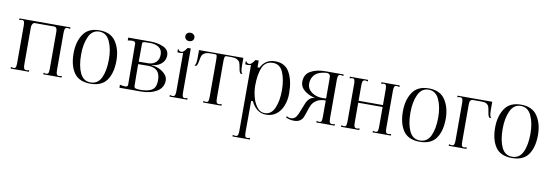

<svg xmlns="http://www.w3.org/2000/svg" viewBox="-61 -1055 5061 1761"><g transform="rotate(10 2469.5 -175.0)"><path d="M55 -10Q71 -10 75.5 -22Q80 -34 80 -60V-407Q80 -433 75.5 -445Q71 -457 55 -457Q47 -457 30 -452V-467H504V-452Q487 -457 479 -457Q461 -457 456 -444.5Q451 -432 451 -407V-60Q451 -35 456 -22.5Q461 -10 479 -10Q487 -10 504 -15V0H334V-15Q351 -10 359 -10Q375 -10 379.5 -22Q384 -34 384 -60V-407Q384 -449 356 -449H176Q163 -449 155 -435.5Q147 -422 147 -407V-60Q147 -35 152 -22.5Q157 -10 175 -10Q183 -10 200 -15V0H30V-15Q47 -10 55 -10Z M574 -239Q574 -344 621 -415.5Q668 -487 773 -487Q878 -487 925.5 -415.5Q973 -344 973 -239Q973 -125 926 -57.5Q879 10 773 10Q667 10 620.5 -57.5Q574 -125 574 -239ZM903 -239Q903 -338 871 -406.5Q839 -475 773 -475Q707 -475 675.5 -406.5Q644 -338 644 -239Q644 -133 675 -67.5Q706 -2 773 -2Q841 -2 872 -67.5Q903 -133 903 -239Z M1450 -139Q1450 -72 1391 -36Q1332 0 1242 0H1043V-28Q1076 -21 1091 -21Q1117 -21 1117 -39L1116 -262Q1115 -311 1115 -388V-423Q1115 -445 1083 -445Q1068 -445 1043 -440V-467H1249Q1318 -467 1370.5 -443.5Q1423 -420 1423 -368Q1423 -334 1405 -309Q1387 -284 1358.5 -271Q1330 -258 1300 -258Q1298 -258 1298 -256Q1298 -254 1300 -254Q1331 -253 1366 -238Q1401 -223 1425.5 -197Q1450 -171 1450 -139ZM1177 -436 1176 -266 1271 -267Q1313 -270 1338 -295.5Q1363 -321 1363 -365Q1363 -410 1331 -431.5Q1299 -453 1251 -453Q1210 -453 1193.5 -451Q1177 -449 1177 -436ZM1380 -130Q1380 -186 1353.5 -214Q1327 -242 1272 -244L1175 -243Q1175 -102 1177 -39Q1177 -23 1192.5 -18.5Q1208 -14 1241 -14Q1296 -16 1326.5 -29Q1357 -42 1368.5 -66.5Q1380 -91 1380 -130Z M1556 -571Q1556 -588 1568 -599Q1580 -610 1598 -610Q1616 -610 1628.5 -598.5Q1641 -587 1641 -571Q1641 -554 1629 -543Q1617 -532 1598 -532Q1580 -532 1568 -543Q1556 -554 1556 -571ZM1535 -10Q1553 -10 1558 -22.5Q1563 -35 1563 -60V-416Q1548 -411 1531 -411Q1524 -411 1510 -413V-440H1519Q1519 -433 1526.5 -428Q1534 -423 1544 -423Q1558 -423 1569 -434Q1580 -445 1596 -468H1625V-60Q1625 -34 1629.5 -22Q1634 -10 1650 -10Q1658 -10 1675 -15V0H1510V-15Q1527 -10 1535 -10Z M1848 -10Q1864 -10 1868.5 -22Q1873 -34 1873 -60V-407Q1873 -431 1870.5 -443Q1868 -455 1858 -455H1807Q1773 -454 1755.5 -443.5Q1738 -433 1732 -418Q1726 -403 1722 -378Q1719 -358 1715.5 -345Q1712 -332 1703 -320H1685Q1695 -329 1698.5 -346.5Q1702 -364 1702 -398V-467H2115V-398Q2115 -364 2118.5 -346.5Q2122 -329 2132 -320H2114Q2105 -332 2101.5 -345Q2098 -358 2095 -378Q2091 -403 2085 -418Q2079 -433 2061.5 -443.5Q2044 -454 2010 -455H1957Q1947 -455 1943.5 -442Q1940 -429 1940 -407V-60Q1940 -35 1945 -22.5Q1950 -10 1968 -10Q1976 -10 1993 -15V0H1823V-15Q1840 -10 1848 -10Z M2167 250Q2185 250 2190 237.5Q2195 225 2195 200V-415Q2180 -410 2163 -410Q2156 -410 2142 -412V-439H2151Q2151 -432 2158.5 -427Q2166 -422 2176 -422Q2190 -422 2201 -433Q2212 -444 2228 -467H2258V-404H2276Q2317 -487 2410 -487Q2503 -487 2544 -411.5Q2585 -336 2585 -219Q2585 -157 2565 -105Q2545 -53 2505.5 -21.5Q2466 10 2409 10Q2361 10 2326 -18Q2291 -46 2270 -91H2254L2253 170V200Q2253 226 2257.5 238Q2262 250 2278 250Q2286 250 2303 245V260H2142V245Q2159 250 2167 250ZM2394 -2Q2456 -2 2485.5 -69Q2515 -136 2515 -234Q2515 -334 2486 -401.5Q2457 -469 2392 -469Q2320 -469 2293 -403.5Q2266 -338 2266 -235Q2266 -187 2279.5 -133Q2293 -79 2322 -40.5Q2351 -2 2394 -2Z M2595 2 2601 -9Q2622 3 2636 3Q2671 3 2688.5 -23Q2706 -49 2725 -103Q2739 -141 2749.5 -163.5Q2760 -186 2779 -202Q2798 -218 2827 -219Q2767 -231 2726 -264.5Q2685 -298 2685 -344Q2685 -414 2739.5 -445.5Q2794 -477 2878 -477H3047V-462Q3030 -467 3022 -467Q3004 -467 2999 -454.5Q2994 -442 2994 -417V-60Q2994 -35 2999 -22.5Q3004 -10 3022 -10Q3030 -10 3047 -15V0H2877V-15Q2894 -10 2902 -10Q2918 -10 2922.5 -22Q2927 -34 2927 -60V-214Q2874 -213 2844 -194Q2814 -175 2800.5 -149.5Q2787 -124 2775 -82Q2764 -47 2755 -27Q2746 -7 2726 6.5Q2706 20 2672 20Q2626 20 2595 2ZM2877 -463Q2810 -455 2780 -421.5Q2750 -388 2750 -340Q2750 -292 2791.5 -261Q2833 -230 2898 -230Q2907 -230 2927 -232V-417Q2927 -434 2925 -443.5Q2923 -453 2912 -459.5Q2901 -466 2877 -463Z M3132 -10Q3148 -10 3152.5 -22Q3157 -34 3157 -60V-407Q3157 -433 3152.5 -445Q3148 -457 3132 -457Q3124 -457 3107 -452V-467H3277V-452Q3263 -457 3251 -457Q3234 -457 3229 -444.5Q3224 -432 3224 -407V-263H3451V-407Q3451 -433 3446.5 -445Q3442 -457 3426 -457Q3418 -457 3401 -452V-467H3571V-452Q3554 -457 3546 -457Q3528 -457 3523 -444.5Q3518 -432 3518 -407V-60Q3518 -35 3523 -22.5Q3528 -10 3546 -10Q3554 -10 3571 -15V0H3401V-15Q3418 -10 3426 -10Q3442 -10 3446.5 -22Q3451 -34 3451 -60V-245H3224V-60Q3224 -35 3229 -22.5Q3234 -10 3252 -10Q3260 -10 3277 -15V0H3107V-15Q3124 -10 3132 -10Z M3641 -239Q3641 -344 3688 -415.5Q3735 -487 3840 -487Q3945 -487 3992.5 -415.5Q4040 -344 4040 -239Q4040 -125 3993 -57.5Q3946 10 3840 10Q3734 10 3687.5 -57.5Q3641 -125 3641 -239ZM3970 -239Q3970 -338 3938 -406.5Q3906 -475 3840 -475Q3774 -475 3742.5 -406.5Q3711 -338 3711 -239Q3711 -133 3742 -67.5Q3773 -2 3840 -2Q3908 -2 3939 -67.5Q3970 -133 3970 -239Z M4450 -318H4432Q4423 -330 4419.5 -343.5Q4416 -357 4413 -378Q4409 -404 4403.5 -418.5Q4398 -433 4382.5 -442.5Q4367 -452 4337 -452H4262Q4240 -452 4232.5 -441Q4225 -430 4225 -407V-60Q4225 -34 4229.5 -22Q4234 -10 4250 -10Q4258 -10 4275 -15V0H4110V-15Q4127 -10 4135 -10Q4153 -10 4158 -22.5Q4163 -35 4163 -60V-407Q4163 -432 4158 -444.5Q4153 -457 4135 -457Q4127 -457 4110 -452V-467H4433V-396Q4433 -362 4436.5 -344.5Q4440 -327 4450 -318Z M4500 -239Q4500 -344 4547 -415.5Q4594 -487 4699 -487Q4804 -487 4851.5 -415.5Q4899 -344 4899 -239Q4899 -125 4852 -57.5Q4805 10 4699 10Q4593 10 4546.5 -57.5Q4500 -125 4500 -239ZM4829 -239Q4829 -338 4797 -406.5Q4765 -475 4699 -475Q4633 -475 4601.5 -406.5Q4570 -338 4570 -239Q4570 -133 4601 -67.5Q4632 -2 4699 -2Q4767 -2 4798 -67.5Q4829 -133 4829 -239Z"/></g></svg>

Font: Viaoda Libre
Style: Regular
Weight: 400
Designer: Gydient
Version: Version 2.000